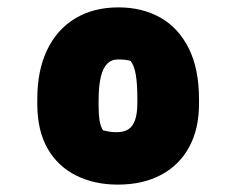

<svg xmlns="http://www.w3.org/2000/svg" viewBox="-20 -782 640 520"><path d="M301 -762Q365 -762 414 -734.5Q463 -707 491 -651.5Q519 -596 519 -513V-501Q519 -433 492.5 -384Q466 -335 416.5 -308.5Q367 -282 299 -282Q236 -282 186.5 -306.5Q137 -331 109 -379.5Q81 -428 81 -501V-514Q81 -591 107.5 -646.5Q134 -702 183.5 -732Q233 -762 301 -762ZM300 -621Q282 -621 270.5 -609.5Q259 -598 253 -573.5Q247 -549 247 -507V-497Q247 -473 249.5 -456.5Q252 -440 259 -429Q267 -427 276 -425.5Q285 -424 296 -424Q316 -424 328 -432Q340 -440 346 -457.5Q352 -475 352 -504V-515Q352 -554 348 -578.5Q344 -603 334 -617Q327 -619 319 -620Q311 -621 300 -621Z"/></svg>

Font: Recursive Monospace Casual Black
Style: Regular
Weight: 900
Version: Version 1.047